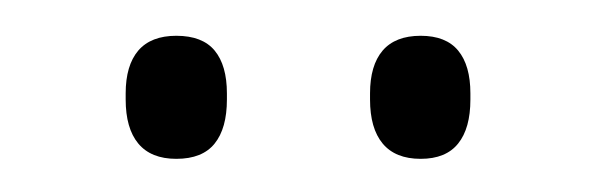

<svg xmlns="http://www.w3.org/2000/svg" viewBox="-20 -674 342 110"><path d="M81 -583Q66.5 -583 59.2 -591.8Q52 -600.5 52 -617V-620.5Q52 -636.5 59.2 -645Q66.5 -653.5 81 -653.5Q96 -653.5 103 -645Q110 -636.5 110 -620.5V-617Q110 -600.5 103 -591.8Q96 -583 81 -583ZM221 -583Q206.5 -583 199.2 -591.8Q192 -600.5 192 -617V-620.5Q192 -636.5 199.2 -645Q206.5 -653.5 221 -653.5Q235.5 -653.5 242.5 -645Q249.5 -636.5 249.5 -620.5V-617Q249.5 -600.5 242.5 -591.8Q235.5 -583 221 -583Z"/></svg>

Font: Anek Malayalam Medium ExtraLight
Style: Regular
Weight: 250
Version: Version 1.003